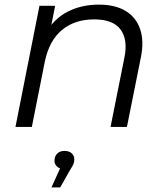

<svg xmlns="http://www.w3.org/2000/svg" viewBox="-20 -550 716 832"><path d="M408 -530Q479 -530 524.5 -502.5Q570 -475 587.5 -423Q605 -371 590 -299L530 0H459L519 -300Q535 -378 502.5 -422Q470 -466 388 -466Q304 -466 248.5 -420Q193 -374 174 -282L118 0H47L151 -525H219L189 -374L174 -400Q212 -468 272.5 -499Q333 -530 408 -530ZM203 262 252 154 256 182Q238 182 227 171.5Q216 161 216 147Q216 128 227.5 116Q239 104 259 104Q280 104 291 114.5Q302 125 302 140Q302 152 298 161.5Q294 171 284 186L241 262Z"/></svg>

Font: MOST Montserrat
Style: Italic
Weight: 400
Italic angle: -11.3°
Designer: Julieta Ulanovsky
Foundry: Julieta Ulanovsky
Version: Version 8.000;March 11, 2024;FontCreator 15.0.0.2926 64-bit